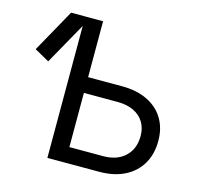

<svg xmlns="http://www.w3.org/2000/svg" viewBox="-105 -841 989 954"><g transform="rotate(15 389.0 -364.0)"><path d="M98.6 -464.4 22.9 -506.8 146 -727.5H246.1ZM286.1 -439.9H484.9Q560.1 -439.9 615 -413.6Q669.9 -387.2 699.7 -338.6Q729.5 -290 729.5 -223.6Q729.5 -155.3 699.7 -105Q669.9 -54.7 615.2 -27.3Q560.5 0 484.9 0H218.8V-727.5H310.5V-80.1H483.9Q555.2 -80.1 596.7 -119.1Q638.2 -158.2 638.2 -224.6Q638.2 -266.1 619.4 -296.1Q600.6 -326.2 566.2 -342.5Q531.7 -358.9 483.9 -358.9H286.1Z"/></g></svg>

Font: Inter 17pt
Style: Regular
Weight: 400
Version: Version 4.001;git-66647c0bb